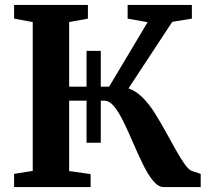

<svg xmlns="http://www.w3.org/2000/svg" viewBox="-20 -763 854 783"><path d="M37.5 0V-54L113.5 -66V-673L37.5 -687V-743H338.5V-687L262 -673V-409.5H333V-555.5H391V-409.5H425L582 -672.5L500.5 -687V-743H762.5V-687L682.5 -674L504 -402.5Q534.5 -392 561 -365.8Q587.5 -339.5 610.5 -303Q633.5 -266.5 655.2 -227Q677 -187.5 696.8 -152.2Q716.5 -117 733.2 -93.5Q750 -70 763 -65.5L798.5 -54V0H648.5Q625.5 0 604.5 -25.5Q583.5 -51 563.8 -91.2Q544 -131.5 524.8 -176.2Q505.5 -221 486.2 -261.2Q467 -301.5 447 -327Q427 -352.5 405 -352.5H391V-181H333V-352.5H262V-65.5L349.5 -53V0Z"/></svg>

Font: Merriweather 36pt
Style: Bold
Weight: 700
Designer: Eben Sorkin
Foundry: Eben Sorkin
Version: Version 2.100